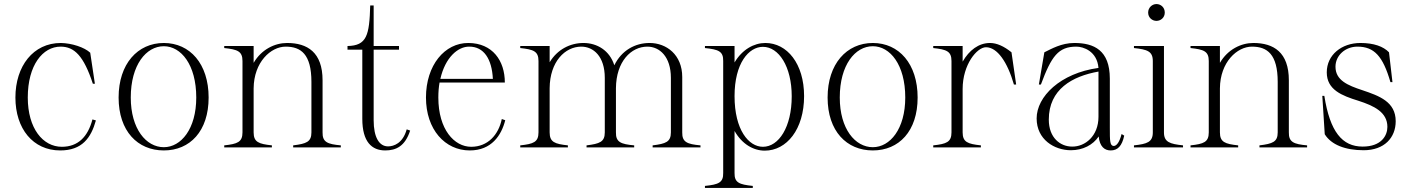

<svg xmlns="http://www.w3.org/2000/svg" viewBox="-20 -727 6964 947"><path d="M277 15C385 15 429 -47 453 -133L436 -138C413 -51 364 -3 285 -3C192 -3 117 -93 117 -246C117 -406 191 -497 279 -497C347 -497 393 -451 438 -314H448L425 -467C396 -494 334 -514 280 -515C144 -515 56 -401 56 -246C56 -92 143 15 277 15Z M788 15C917 15 1009 -80 1009 -246C1009 -412 917 -515 788 -515C659 -515 565 -412 565 -246C565 -80 659 15 788 15ZM788 -1C701 -1 625 -91 625 -246C625 -407 701 -499 788 -499C873 -499 948 -408 948 -246C948 -91 873 -1 788 -1Z M1571 -74V-331C1571 -469 1496 -515 1396 -515C1336 -515 1270 -484 1231 -417V-500H1086V-490C1152 -483 1176 -474 1176 -426V-74C1176 -26 1151 -17 1086 -10V0H1321V-10C1256 -17 1231 -26 1231 -74V-291C1232 -421 1316 -497 1389 -497C1464 -497 1516 -460 1516 -323V-74C1516 -27 1491 -18 1426 -10V0H1661V-10C1595 -16 1570 -26 1571 -74Z M1694 -482H1767V-141C1767 -27 1814 15 1880 15C1934 15 1978 -6 2003 -83L1986 -89C1967 -20 1922 -5 1894 -5C1850 -5 1823 -50 1823 -134V-482H1948V-500H1823V-700H1806C1802 -552 1789 -502 1694 -500Z M2297 15C2404 15 2453 -59 2472 -134L2455 -140C2439 -62 2386 -3 2304 -3C2221 -3 2142 -88 2142 -246C2142 -273 2144 -297 2148 -320H2470C2470 -428 2409 -514 2291 -515C2173 -516 2081 -405 2081 -246C2081 -88 2175 15 2297 15ZM2152 -338C2176 -444 2239 -498 2295 -497C2366 -497 2406 -437 2411 -338Z M2546 -10V0H2781V-10C2716 -17 2691 -26 2691 -74V-292C2692 -423 2767 -497 2847 -497C2907 -497 2963 -449 2963 -343V-74C2963 -27 2938 -18 2873 -10V0H3108V-10C3042 -16 3017 -26 3018 -74V-292C3019 -424 3093 -497 3173 -497C3233 -497 3289 -448 3289 -343V-74C3289 -27 3264 -18 3199 -10V0H3435V-10C3369 -16 3344 -26 3345 -74V-347C3345 -457 3267 -515 3184 -515C3113 -515 3046 -479 3010 -405C2987 -478 2925 -515 2858 -515C2792 -515 2729 -483 2691 -420V-500H2546V-490C2612 -483 2636 -474 2636 -426V-74C2636 -26 2611 -17 2546 -10Z M3457 190V200H3693V190C3626 183 3602 174 3603 126V-81C3640 -16 3696 16 3752 16C3860 16 3946 -89 3946 -253C3946 -413 3862 -515 3755 -515C3699 -515 3641 -483 3603 -419V-500H3457V-490C3524 -483 3548 -474 3547 -426V126C3548 174 3524 183 3457 190ZM3743 -3C3673 -3 3603 -86 3603 -253C3603 -415 3673 -496 3743 -496C3821 -496 3885 -399 3885 -252C3885 -100 3821 -3 3743 -3Z M4285 15C4414 15 4506 -80 4506 -246C4506 -412 4414 -515 4285 -515C4156 -515 4062 -412 4062 -246C4062 -80 4156 15 4285 15ZM4285 -1C4198 -1 4122 -91 4122 -246C4122 -407 4198 -499 4285 -499C4370 -499 4445 -408 4445 -246C4445 -91 4370 -1 4285 -1Z M4728 -74V-288C4728 -409 4799 -494 4843 -494C4899 -494 4949 -421 4981 -310H4992L4969 -469C4932 -499 4896 -515 4863 -515C4807 -515 4760 -479 4728 -423V-500H4583V-490C4649 -483 4673 -474 4673 -426V-74C4673 -26 4648 -17 4583 -10V0H4818V-10C4753 -17 4728 -26 4728 -74Z M5262 14C5321 14 5371 -12 5399 -54C5404 -4 5428 15 5458 15C5493 15 5514 -7 5525 -58L5512 -66C5502 -27 5488 -7 5473 -7C5454 -8 5454 -33 5454 -97V-339C5454 -480 5375 -515 5279 -515C5215 -515 5166 -486 5131 -469L5104 -310H5114C5166 -450 5200 -497 5289 -497C5323 -497 5391 -475 5398 -392C5209 -366 5093 -250 5093 -143C5093 -39 5180 14 5262 14ZM5268 -4C5210 -4 5153 -47 5153 -137C5153 -287 5269 -351 5398 -374V-319V-151C5398 -55 5331 -3 5268 -4Z M5573 -10V0H5815V-10C5750 -17 5721 -26 5721 -74V-500H5573V-490C5639 -483 5666 -474 5666 -426V-74C5666 -26 5638 -17 5573 -10ZM5725 -665C5725 -691 5705 -707 5684 -707C5663 -707 5643 -690 5643 -665C5643 -640 5663 -624 5684 -624C5705 -624 5725 -640 5725 -665Z M6337 -74V-331C6337 -469 6262 -515 6162 -515C6102 -515 6036 -484 5997 -417V-500H5852V-490C5918 -483 5942 -474 5942 -426V-74C5942 -26 5917 -17 5852 -10V0H6087V-10C6022 -17 5997 -26 5997 -74V-291C5998 -421 6082 -497 6155 -497C6230 -497 6282 -460 6282 -323V-74C6282 -27 6257 -18 6192 -10V0H6427V-10C6361 -16 6336 -26 6337 -74Z M6706 14C6808 14 6864 -48 6864 -129C6864 -225 6783 -254 6700 -282C6627 -306 6567 -331 6567 -398C6567 -454 6616 -497 6675 -497C6758 -497 6801 -450 6838 -322H6848L6831 -469C6803 -498 6756 -515 6690 -515C6598 -515 6524 -457 6524 -370C6524 -284 6599 -255 6680 -230C6757 -205 6823 -174 6823 -101C6823 -59 6794 -4 6701 -4C6600 -4 6540 -77 6512 -254H6502L6514 -65C6546 -13 6615 14 6706 14Z"/></svg>

Font: Sprat Condensed Light
Style: Regular
Weight: 300
Width: 3
Designer: Ethan Nakache
Foundry: Collletttivo
Version: Version 2.000;Glyphs 3.2 (3217)